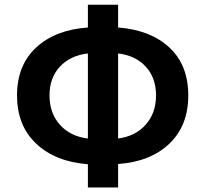

<svg xmlns="http://www.w3.org/2000/svg" viewBox="-20 -786 890 831"><path d="M491.2 -554.7V-186.5Q566.4 -196.3 610.8 -246.6Q655.3 -296.9 655.3 -373Q655.3 -449.2 610.8 -497.6Q566.4 -545.9 491.2 -554.7ZM360.4 -186.5V-554.7Q284.2 -545.9 239.3 -497.6Q194.3 -449.2 194.3 -373Q194.3 -295.9 239.7 -245.6Q285.2 -195.3 360.4 -186.5ZM491.2 -765.6V-667Q631.8 -656.2 713.4 -580.1Q794.9 -503.9 794.9 -373Q794.9 -242.2 712.9 -164.1Q630.9 -85.9 491.2 -76.2V25.4H360.4V-75.2Q219.7 -85.9 136.7 -164.1Q53.7 -242.2 53.7 -373Q53.7 -503.9 136.7 -580.6Q219.7 -657.2 360.4 -667V-765.6Z"/></svg>

Font: Bpmf Zihi Sans Bold
Style: Bold
Weight: 700
Foundry: But Ko
Version: Version 1.320